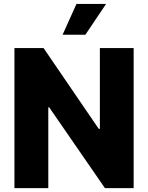

<svg xmlns="http://www.w3.org/2000/svg" viewBox="-20 -977 769 997"><path d="M674 -727.3V0H524.9L235.4 -419.7H230.8V0H55V-727.3H206.3L492.5 -308.2H498.6V-727.3ZM305 -796.5 377.1 -956.7H530.9L423.3 -796.5Z"/></svg>

Font: Inter UI Extra Bold
Style: Regular
Weight: 800
Designer: Rasmus Andersson
Foundry: rsms
Version: 3.2;8d6f07862